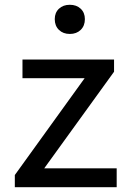

<svg xmlns="http://www.w3.org/2000/svg" viewBox="-20 -783 549 803"><path d="M42 -51 334 -456H74V-534H457V-483L165 -79H468V0H42ZM209 -703Q209 -730 226.5 -746.5Q244 -763 272 -763Q300 -763 317.5 -746.5Q335 -730 335 -703Q335 -675 317.5 -658Q300 -641 272 -641Q244 -641 226.5 -658Q209 -675 209 -703Z"/></svg>

Font: Nebula Sans Medium
Style: Regular
Weight: 500
Designer: Paul D. Hunt for Adobe (as Source Sans)
Foundry: Nebula Entertainment & Broadcasting LLC
Version: Version 1.010